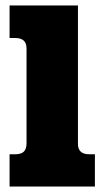

<svg xmlns="http://www.w3.org/2000/svg" viewBox="-20 -682 372 702"><path d="M15 -118H36Q58 -118 67.5 -128Q77 -138 77 -158V-505Q77 -543 36 -543H15V-662H265V-156Q265 -118 306 -118H327V0H15Z"/></svg>

Font: Pridi
Style: Bold
Weight: 700
Designer: Katatrad Team
Foundry: CadsonDemak
Version: Version 1.001